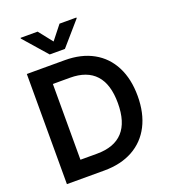

<svg xmlns="http://www.w3.org/2000/svg" viewBox="-163 -1042 1021 1158"><g transform="rotate(-20 347.5 -462.5)"><path d="M65.4 0V-707H309.6Q414.6 -707 490.7 -664.8Q566.9 -622.6 607.7 -543Q648.4 -463.4 648.4 -354.5Q648.4 -244.6 607.4 -164.8Q566.4 -85 489.3 -42.5Q412.1 0 305.7 0ZM298.8 -110.4Q409.7 -110.4 465.6 -171.4Q521.5 -232.4 521.5 -354.5Q521.5 -475.6 466.3 -536.1Q411.1 -596.7 302.7 -596.7H192.4V-110.4ZM284.2 -835.9 354.5 -924.8H462.9V-919.9L333 -770.5H235.4L104.5 -919.9V-924.8H213.9Z"/></g></svg>

Font: Pretendard Std SemiBold
Style: Regular
Weight: 600
Designer: Base glyphs from Inter by Rasmus Andersson; Hangeul glyphs from Noto Sans CJK(Source Han Sans) by Jang Soo-young and Kan
Foundry: Kil Hyung-jin
Version: Version 1.309